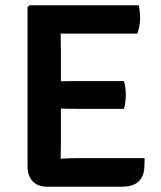

<svg xmlns="http://www.w3.org/2000/svg" viewBox="-20 -703 609 725"><path d="M210 -163 209 -104Q251 -106 278 -106H526Q526 -75 524 -59Q513 2 442 2H157Q123 2 103.5 -18.5Q84 -39 84 -75V-676L91 -683H504Q509 -659 509 -633.5Q509 -608 499 -576H209L210 -508V-396Q234 -397 274 -397H448Q455 -373 455 -344.5Q455 -316 448 -292H274Q234 -292 210 -293Z"/></svg>

Font: Signika Negative
Style: Semibold
Weight: 600
Designer: Anna Giedrys
Foundry: Anna Giedrys
Version: Version 1.001